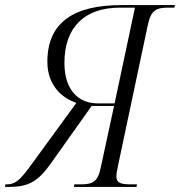

<svg xmlns="http://www.w3.org/2000/svg" viewBox="-56 -734 707 754"><path d="M-36 0H-20C58 0 95 -23 145 -94L304 -318H392L339 -73C328 -20 307 -10 261 -10H236L234 0H480L482 -10H458C420 -10 401 -15 401 -41C401 -51 404 -67 408 -86L525 -638C537 -694 558 -704 605 -704H629L631 -714H421C236 -714 130 -648 130 -491C130 -398 189 -348 244 -330L93 -123C34 -42 14 -10 -29 -10H-35ZM327 -328C258 -328 197 -374 197 -487C197 -628 277 -704 415 -704H474L394 -328Z"/></svg>

Font: Noto Serif Display SemiCondensed Light
Style: Italic
Weight: 300
Width: 4
Italic angle: -12°
Designer: Monotype Design Team
Foundry: Monotype Imaging Inc.
Version: Version 2.009